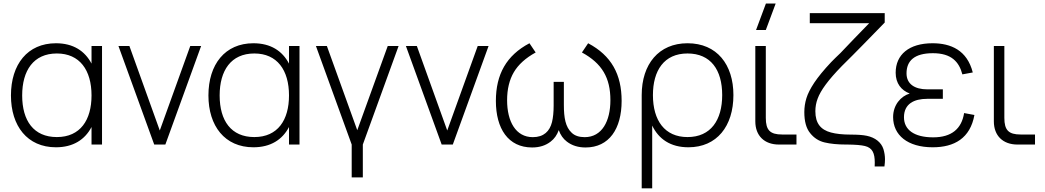

<svg xmlns="http://www.w3.org/2000/svg" viewBox="-20 -792 5724 1052"><path d="M481.5 -540V-443.5C445 -513 381 -555 286.5 -555C131 -555 40 -439.5 40 -269C40 -102 129.5 15 286.5 15C380.5 15 445 -26.5 481.5 -96V0H539V-540ZM291.5 -499C416.5 -499 481.5 -408 481.5 -269C481.5 -135 420.5 -41 291.5 -41C164.5 -41 101.5 -130.5 101.5 -269C101.5 -405.5 163.5 -499 291.5 -499Z M886 0 1082 -540H1022.5L855.5 -77L689 -540H629L825 0Z M1563.5 -540V-443.5C1527 -513 1463 -555 1368.5 -555C1213 -555 1122 -439.5 1122 -269C1122 -102 1211.5 15 1368.5 15C1462.5 15 1527 -26.5 1563.5 -96V0H1621V-540ZM1373.5 -499C1498.5 -499 1563.5 -408 1563.5 -269C1563.5 -135 1502.5 -41 1373.5 -41C1246.5 -41 1183.5 -130.5 1183.5 -269C1183.5 -405.5 1245.5 -499 1373.5 -499Z M1968 180V0L2164 -540H2104.5L1937.5 -78.5L1771 -540H1711L1907 0V180Z M2461 0 2657 -540H2597.5L2430.5 -77L2264 -540H2204L2400 0Z M2895.5 16C2935.5 16 2969.5 5.5 2997 -16C3017.5 -31.5 3032 -52.5 3041.5 -79C3051 -52.5 3065.5 -31.5 3086 -16C3114 5.5 3148 16 3188.5 16C3317.5 16 3386 -86.5 3386 -239C3386 -384.5 3330 -487.5 3202.5 -555L3168.5 -504.5C3278.5 -444.5 3324.5 -366 3324.5 -243C3324.5 -128.5 3278.5 -40.5 3183.5 -40.5C3153 -40.5 3129 -48.5 3112.5 -64.5C3078.5 -96 3069.5 -146 3069.5 -218V-343.5H3013.5V-214C3013.5 -178 3010.5 -147.5 3004.5 -123C2992 -73.5 2960 -40.5 2899.5 -40.5C2806 -40.5 2758.5 -126 2758.5 -243C2758.5 -303.5 2771 -355 2795.5 -396.5C2820 -438 2859.5 -474 2915 -504.5L2881 -555C2755 -488.5 2697 -385 2697 -239C2697 -87.5 2764.5 16 2895.5 16Z M3553.5 240V-104C3589 -30 3654 15 3752 15C3907.5 15 3998.5 -100.5 3998.5 -271C3998.5 -438 3908.5 -555 3747 -555C3589.5 -555 3496 -440.5 3496 -271V240ZM3747 -41C3622 -41 3557.5 -132 3557.5 -271C3557.5 -405 3618 -499 3747 -499C3874 -499 3937 -409.5 3937 -271C3937 -134.5 3875 -41 3747 -41Z M4176 -627.5 4230 -772.5H4176.5L4122.5 -627.5ZM4344 -55H4265.5C4199 -55 4176 -79 4176 -146V-540H4118.5V-127C4118.5 -48.5 4168 0 4248 0H4344Z M4826 120C4828 105.5 4829 92.5 4829 80.5C4829 62 4826 43.5 4820.5 25C4808.5 -12.5 4775 -38.5 4729 -48C4707.5 -52.5 4678.5 -54.5 4642 -54.5C4597 -54.5 4560.5 -58.5 4533 -66C4477 -81 4447.5 -116 4447.5 -182.5C4447.5 -206 4451.5 -229 4460 -251.5C4476.5 -296.5 4516.5 -352 4593 -430.5C4633.5 -470.5 4672 -509 4710.5 -548.5L4827.5 -668.5V-720H4417V-665H4742.5C4716 -638 4688 -609.5 4659 -579C4630 -548.5 4605.5 -523 4585 -501.5C4563 -481 4549.5 -467 4534 -451.5C4493.5 -408.5 4463 -371 4441.5 -339C4420 -306.5 4406 -278.5 4398.5 -254C4391 -229.5 4387 -204 4387 -178C4387 -127 4397.5 -88.5 4419 -62.5C4440 -36 4466.5 -19 4498.5 -11.5C4530 -4 4569.5 0 4616.5 0H4625C4667 0.5 4698.5 3 4719 8C4760.5 18 4773 48 4773 98.5C4773 105 4773 112.5 4772.5 120Z M5090.5 15C5209 15 5296 -34.5 5319 -162L5262.5 -172.5C5249 -87 5194.5 -39.5 5093 -39.5C4988 -39.5 4933 -81.5 4933 -149.5C4933 -223.5 4989 -250.5 5060 -250.5H5146V-302.5H5060C4991.5 -302.5 4947 -332 4947 -390C4947 -458.5 4989.5 -500.5 5091.5 -500.5C5192.5 -500.5 5235 -453.5 5253 -384.5L5310 -395C5279 -517 5190 -555 5089.5 -555C4960.5 -555 4887.5 -492.5 4887.5 -393.5C4887.5 -335 4918.5 -297 4964.5 -279.5C4915.5 -265 4873.5 -216.5 4873.5 -150.5C4873.5 -52 4952.5 15 5090.5 15Z M5651 -55H5572.5C5506 -55 5483 -79 5483 -146V-540H5425.5V-127C5425.5 -48.5 5475 0 5555 0H5651Z"/></svg>

Font: Vela Sans Light
Style: Regular
Weight: 300
Designer: Principal design: Mikhail Sharanda - project Manrope.
Design modification: Ravid Balaliev
Foundry: Mikhail Sharanda
Version: Version 1.001